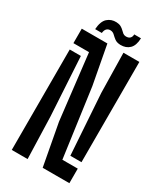

<svg xmlns="http://www.w3.org/2000/svg" viewBox="-228 -1014 930 1097"><g transform="rotate(30 236.5 -465.5)"><path d="M250.5 0 199.5 -274.5 149.5 -704.5H46.5V-800H215.5L263 -546L325 -96H426.5V0ZM46.5 0V-662.5H120L142.5 -276L151 0ZM353 -138.5 326.5 -537.5 321.5 -800H426.5V-138.5ZM322.5 -921.5H367Q365.5 -873.5 343 -851.5Q320.5 -829.5 283.5 -830Q259 -831 245.2 -841.5Q231.5 -852 220.8 -862.5Q210 -873 195.5 -874Q180.5 -875 170.2 -865.8Q160 -856.5 158 -836H114Q117.5 -889 141.8 -910.8Q166 -932.5 200.5 -931Q219.5 -930 231 -923.5Q242.5 -917 250.8 -908.5Q259 -900 266.8 -894Q274.5 -888 286 -887.5Q304 -887 313.2 -896.2Q322.5 -905.5 322.5 -921.5Z"/></g></svg>

Font: Big Shoulders Stencil Display Thin
Style: Bold
Weight: 700
Version: Version 2.001